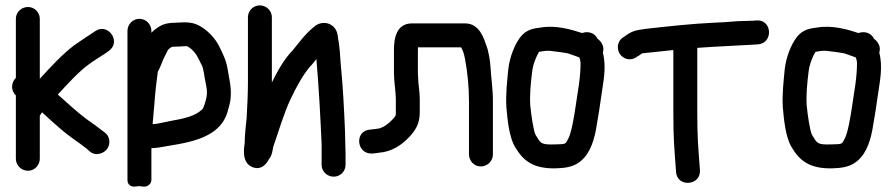

<svg xmlns="http://www.w3.org/2000/svg" viewBox="-20 -579 3320 714"><path d="M136.2 -161.4C161.8 -138 178.8 -122.3 209.2 -96.1C238.9 -70.4 274.1 -48.6 299 -28.8L313.6 -16.1C336.3 3.5 367 -8.6 379 -26C390.1 -42.1 391.1 -70.2 370 -86L354.4 -97.7C343.9 -106.2 328.6 -117.4 312.3 -128.5C271.9 -157.1 231.9 -194.5 195.1 -227.4C230.4 -266.2 272 -311.5 307.9 -337.9C329.2 -353.9 350.3 -366.2 373.3 -381.5L384.6 -389.7C432.9 -424.2 381.5 -494.7 335.1 -463.8L323.1 -455.8C301.5 -441.4 279.7 -427.6 255.2 -410.1C210 -375.7 168.3 -330 128 -285.9V-509C128 -533.3 108.3 -553 84 -553C61 -553 39 -535 39 -509V-289.4C23.1 -274.1 17.6 -244.6 39 -224.1V11C39 35.8 59.2 56 84 56C110 56 128 34 128 11V-149C129.7 -150.8 134.4 -158.1 136.2 -161.4Z M547.5 -117.3C548.9 -133.8 551.1 -158.5 553.9 -190.1C555.9 -223.6 563.5 -291.5 566.7 -311.6C575.5 -326.8 583.7 -351.4 588.4 -360.8L600.4 -384.8C605.5 -395.1 603 -393.2 615.8 -402.8C620.3 -405.9 617.8 -404.7 647.1 -406C679.9 -407.4 672.2 -409.6 684.3 -402.1C696.9 -393.5 708.3 -380.4 716.6 -363.8L732.1 -333C734 -327.8 736.7 -317.6 738.3 -307.4C743.1 -271.8 753 -245.9 748.4 -220.3C745.4 -202.2 736.5 -176.8 733.3 -173.7C708.2 -148.5 670.7 -138.9 611.4 -128.6C575.3 -121.4 567.5 -118.4 547.5 -117.3ZM454 -464V90C454 111.2 471.2 116 481.6 114.9L498.7 113.1C501.2 113.4 506.8 115 515.5 115H518C528.7 115 543 105.1 543 90V-28.1C549.9 -28.4 561.8 -28.8 570.6 -30.4C660.4 -47.3 797.1 -54.9 827.2 -166.6C831.5 -183.3 835.3 -195.3 836.8 -206.7C842.8 -252 831.5 -287.2 826.7 -320.8C820.5 -357.8 808.5 -378.6 796.6 -403.7C783 -432.4 760.2 -457.7 734 -475.7C705.7 -494.6 683.9 -497.9 643.6 -495C612 -493.8 591.5 -494.3 564.8 -475.6C557.1 -470.4 550.6 -465.3 543 -457.3V-464C543 -488.1 523.7 -509 498.5 -509C473.3 -509 454 -488.1 454 -464Z M902 -515V-268C902 -234.9 899.3 -173 897.1 -139C894 -107.3 890.1 -80.6 890 -47.9C889.1 -36.3 874.6 25.6 919.5 42.8C959.5 58.2 978.7 15 978.7 15C993.4 -2.6 993.8 -23.5 996 -32.8C1015.8 -88.7 1036.3 -160.2 1060.6 -210.2C1081.9 -255.7 1104.9 -297.4 1132.1 -330.6C1141.1 -339 1149.5 -350.6 1156.5 -359.6C1165.5 -258 1171.3 -149.5 1176 -42.5V34C1176 60 1198 78 1221 78C1245.3 78 1265 58.3 1265 34V-10C1265 -20.6 1264.7 -31.2 1264 -45.6C1264 -54.8 1263.6 -71 1263 -90.9C1259.6 -174.4 1255 -262.2 1246.9 -343.1C1244.7 -375.2 1243 -405.9 1237.6 -434.6C1235.7 -444.6 1236.1 -471.2 1211.6 -486.3C1190 -499.6 1164.2 -493.8 1148.8 -480C1115 -453.2 1092.8 -421.2 1068.5 -391.9C1036.3 -359.1 1012.5 -315.4 991 -272.4V-515C991 -541 969 -559 946 -559C921.7 -559 902 -539.3 902 -515Z M1445 -393V-308C1445 -274.4 1452 -238.2 1452 -210V-161C1452 -154.4 1451.8 -151 1451.7 -150.3C1444.8 -136.8 1419.4 -113.5 1404.2 -107L1391.9 -101.7C1386.4 -100.5 1367.7 -98 1365 -98C1362 -98 1358.9 -97.4 1356.1 -97C1298.4 -93.2 1304.5 -8 1361 -8C1372.2 -8 1376.4 -10 1389.9 -11.1C1438.3 -14.8 1475.3 -41.2 1502.2 -69.9C1523.3 -92.4 1541 -117.5 1541 -161V-210C1541 -240.3 1535 -266.6 1535 -288C1535 -294.3 1534 -300.1 1534 -308V-393C1534 -396.2 1534.1 -399 1534.4 -403H1694.7C1701.8 -390.1 1704.8 -382.7 1709.4 -359.3C1718.3 -310.7 1724 -258.4 1724 -203V-5C1724 18 1742 40 1768 40C1792.8 40 1813 19.8 1813 -5V-203C1813 -249.3 1806 -292.5 1804 -330.3C1802.9 -350.5 1796.9 -391.6 1787.2 -413.3C1780.6 -433 1763.8 -492 1710 -492H1512C1455 -492 1445 -438.4 1445 -393Z M2139 -346C2138.9 -287.2 2129 -243.1 2120.3 -181.5C2114.7 -142.9 2104.7 -84.2 2093.1 -63.1C2081.6 -42.4 2086.9 -43.2 2044.3 -42C1990 -40.5 1991.3 -45.5 1971.6 -77.6C1963.9 -92.3 1955.3 -152 1951.9 -187C1949.4 -228.5 1953.9 -271.7 1958.8 -311.2C1961.6 -338.3 1973.8 -369.1 1984.6 -386.3C1997.4 -388.7 2012.9 -390.9 2024.2 -390.1C2034.8 -389.3 2085.9 -382.2 2092.3 -380.4C2103.1 -377.4 2117.5 -371.1 2134.5 -365.4C2136.8 -359.3 2138.3 -354 2139 -346ZM2144.7 -456.1C2106.3 -468.6 2048.4 -486.4 1991.2 -476.7C1964.6 -473.2 1938 -470.1 1915.2 -441.3C1892.9 -411.6 1875.4 -366.9 1870.1 -320.6C1866.2 -278.8 1860.1 -230 1863.1 -180.1C1867.1 -135.7 1872.8 -69.5 1895.6 -32.1C1925.8 19.1 1963 48.8 2046.6 47C2079.2 46.3 2105.8 41.9 2126.4 29.4C2168.6 3.9 2185.8 -44.7 2195.6 -93.3C2203.6 -136.8 2211.5 -188.2 2217.3 -230.1C2223 -272 2236.2 -329.8 2221.8 -383.1C2229.5 -407.2 2214.5 -426.3 2202.2 -434.7C2190.3 -459.7 2163.2 -463.1 2144.7 -456.1Z M2784.7 -413.1 2798.8 -414.1C2856.9 -418.2 2851.9 -508.3 2792.5 -502.9L2778.3 -501.9C2768.9 -501.3 2759.1 -501 2749 -501C2711.4 -501 2688.3 -496.1 2642.1 -495C2549.2 -490.6 2467.5 -481.3 2381.9 -471.8C2346.4 -466.9 2333.1 -464.7 2309.8 -448.6L2297.5 -440.1C2273.7 -425.3 2273.6 -395.8 2284.8 -378.8C2295.3 -362.7 2320.6 -349.4 2345.8 -366.1L2358.1 -373.7C2375.3 -384.3 2357.9 -378.9 2391.9 -383.2C2422.2 -386.5 2452.8 -389.8 2484 -392.9V-160C2484 -60.8 2487.7 -27.8 2493.1 46.8L2494.1 60.8C2498.2 119 2588.3 112.3 2582.8 51.9L2581.9 40.1C2576.5 -35.6 2573 -62.9 2573 -160V-401C2642.8 -406.4 2718.7 -408.9 2784.7 -413.1Z M3167 -346C3166.9 -287.2 3157 -243.1 3148.3 -181.5C3142.7 -142.9 3132.7 -84.2 3121.1 -63.1C3109.6 -42.4 3114.9 -43.2 3072.3 -42C3018 -40.5 3019.3 -45.5 2999.6 -77.6C2991.9 -92.3 2983.3 -152 2979.9 -187C2977.4 -228.5 2981.9 -271.7 2986.8 -311.2C2989.6 -338.3 3001.8 -369.1 3012.6 -386.3C3025.4 -388.7 3040.9 -390.9 3052.2 -390.1C3062.8 -389.3 3113.9 -382.2 3120.3 -380.4C3131.1 -377.4 3145.5 -371.1 3162.5 -365.4C3164.8 -359.3 3166.3 -354 3167 -346ZM3172.7 -456.1C3134.3 -468.6 3076.4 -486.4 3019.2 -476.7C2992.6 -473.2 2966 -470.1 2943.2 -441.3C2920.9 -411.6 2903.4 -366.9 2898.1 -320.6C2894.2 -278.8 2888.1 -230 2891.1 -180.1C2895.1 -135.7 2900.8 -69.5 2923.6 -32.1C2953.8 19.1 2991 48.8 3074.6 47C3107.2 46.3 3133.8 41.9 3154.4 29.4C3196.6 3.9 3213.8 -44.7 3223.6 -93.3C3231.6 -136.8 3239.5 -188.2 3245.3 -230.1C3251 -272 3264.2 -329.8 3249.8 -383.1C3257.5 -407.2 3242.5 -426.3 3230.2 -434.7C3218.3 -459.7 3191.2 -463.1 3172.7 -456.1Z"/></svg>

Font: Just Breathe
Style: Bd
Weight: 400
Foundry: Cannot Into Space Fonts
Version: Version 0.72